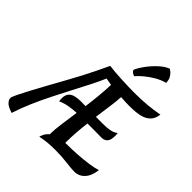

<svg xmlns="http://www.w3.org/2000/svg" viewBox="-317 -1306 1534 1534"><g transform="rotate(45 449.5 -539.0)"><path d="M69 33Q13 15 -5 -5.5Q-23 -26 -23 -44Q-23 -56 -4 -95.5Q15 -135 45.5 -192.5Q76 -250 113 -317Q150 -384 187.5 -451.5Q225 -519 256.5 -579Q288 -639 308 -681L360 -790Q388 -786 425.5 -783Q463 -780 504 -778Q545 -776 583 -775Q621 -774 649 -774Q720 -774 789 -780Q858 -786 919 -798Q913 -752 890.5 -726.5Q868 -701 835 -689Q802 -677 764.5 -674Q727 -671 691 -671Q649 -671 598 -675Q596 -631 587 -566Q578 -501 567 -421Q595 -421 617.5 -421Q640 -421 649 -421Q687 -421 722 -427Q757 -433 782 -453Q782 -445 783 -438Q784 -431 784 -424Q784 -374 765.5 -354.5Q747 -335 717 -335Q704 -335 676.5 -335.5Q649 -336 616.5 -336Q584 -336 557 -336Q550 -280 545.5 -221Q541 -162 541 -101Q611 -101 678 -105.5Q745 -110 799 -118Q853 -126 885 -137Q877 -66 841.5 -27.5Q806 11 754 11Q720 11 659 3Q598 -5 522 -5Q484 -5 442.5 -1.5Q401 2 359 11Q362 -1 372 -22Q382 -43 405 -62Q405 -65 405 -69Q405 -112 414.5 -182Q424 -252 436 -335Q396 -333 353.5 -326Q311 -319 271 -301Q270 -309 269.5 -317Q269 -325 269 -333Q269 -372 287 -391.5Q305 -411 334.5 -417.5Q364 -424 401 -424Q407 -424 419 -423.5Q431 -423 448 -423Q457 -490 463.5 -557.5Q470 -625 472 -687Q435 -693 411 -698Q390 -648 356.5 -582Q323 -516 283 -440Q243 -364 202.5 -283Q162 -202 127 -121.5Q92 -41 69 33ZM514 -900Q530 -937 562 -980Q594 -1023 634 -1059.5Q674 -1096 713 -1111Q721 -1106 735 -1094Q749 -1082 760 -1062Q771 -1042 772 -1010Q727 -998 685 -973.5Q643 -949 609 -920.5Q575 -892 554 -867Q539 -870 527.5 -879.5Q516 -889 514 -900Z"/></g></svg>

Font: Merienda SemiBold
Style: Regular
Weight: 600
Designer: Eduardo Rodriguez Tunni
Foundry: Eduardo Rodriguez Tunni
Version: Version 2.001; ttfautohint (v1.8.4.7-5d5b)